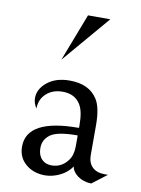

<svg xmlns="http://www.w3.org/2000/svg" viewBox="-76 -690 553 755"><g transform="rotate(10 200.0 -312.5)"><path d="M141 -447 214 -637H303ZM341 12Q309 11 287 -5Q265 -21 262 -42Q244 -16 214.5 -2Q185 12 156 12Q110 12 79 -14.5Q48 -41 48 -84Q48 -195 256 -195V-206Q256 -261 240 -287Q218 -324 168 -324Q129 -324 103.5 -301Q78 -278 78 -241Q65 -260 65 -281Q65 -317 99 -344.5Q133 -372 188 -372Q266 -372 299 -320Q320 -288 320 -217V-98Q320 -67 337.5 -50Q355 -33 387 -33H400ZM256 -165Q176 -165 148 -145Q120 -125 120 -91Q120 -63 135 -47Q150 -31 175 -31Q215 -31 240 -65Q256 -86 256 -122Z"/></g></svg>

Font: Bellefair
Style: Regular
Weight: 400
Designer: Nick Shinn, Liron Lavi Turkenic
Foundry: Shinntype
Version: Version 1.003;PS 001.003;hotconv 1.0.88;makeotf.lib2.5.64775